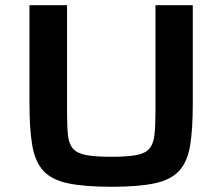

<svg xmlns="http://www.w3.org/2000/svg" viewBox="-20 -708 853 736"><path d="M407 8Q303 8 240 -5.5Q177 -19 145.5 -54Q114 -89 103.5 -151.5Q93 -214 93 -311V-688H237V-280Q237 -224 240.5 -190Q244 -156 260 -138Q276 -120 310.5 -113.5Q345 -107 407 -107Q468 -107 502.5 -113.5Q537 -120 552.5 -138Q568 -156 572 -190Q576 -224 576 -280V-688H719V-311Q719 -214 709 -151.5Q699 -89 667.5 -54Q636 -19 574 -5.5Q512 8 407 8Z"/></svg>

Font: Saira Expanded SemiBold
Style: Regular
Weight: 600
Width: 7
Designer: Hector Gatti with collaboration of the Omnibus-Type team
Foundry: Omnibus-Type
Version: Version 1.100; ttfautohint (v1.8.3)